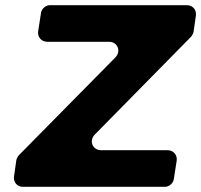

<svg xmlns="http://www.w3.org/2000/svg" viewBox="-20 -720 775 740"><path d="M726 -597 735 -660C738 -682 723 -700 700 -700H172C156 -700 140 -686 138 -670L127 -599C124 -577 140 -559 162 -559H400C433 -559 448 -523 425 -499L53 -122C50 -120 43 -106 43 -103L34 -40C31 -18 46 0 68 0H616C632 0 648 -14 650 -30L661 -101C664 -123 648 -141 626 -141H370C337 -141 322 -177 345 -201L716 -578C719 -580 726 -594 726 -597Z"/></svg>

Font: Trueno
Style: RoundBdIt
Weight: 700
Designer: Julieta Ulanovsky, Jasper
Foundry: Julieta Ulanovsky, Cannot Into Space Fonts
Version: Version 3.001